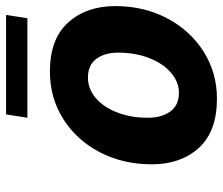

<svg xmlns="http://www.w3.org/2000/svg" viewBox="-71 -653 733 631"><g transform="rotate(-90 295.5 -337.5)"><path d="M71 -205Q71 -300 111 -376.5Q151 -453 220.5 -496.5Q290 -540 376 -540Q483 -540 537 -480Q591 -420 591 -325Q591 -231 551 -155Q511 -79 441.5 -35Q372 9 287 9Q179 9 125 -50.5Q71 -110 71 -205ZM438 -316Q438 -360 417.5 -387.5Q397 -415 356 -415Q319 -415 289 -389.5Q259 -364 241.5 -319Q224 -274 224 -218Q224 -173 244.5 -144.5Q265 -116 306 -116Q342 -116 372.5 -142.5Q403 -169 420.5 -214.5Q438 -260 438 -316ZM235 -684H562L551 -614H224Z"/></g></svg>

Font: Be Vietnam ExtraBold
Style: Italic
Weight: 800
Italic angle: -9.778°
Designer: Gabriel Lam
Foundry: TypeRant
Version: Version 3.000